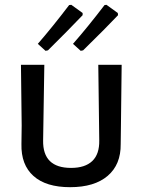

<svg xmlns="http://www.w3.org/2000/svg" viewBox="-20 -770 592 797"><path d="M137 -588Q197 -657 267 -749L276 -750L323 -716V-707Q264 -645 179 -561L169 -559ZM283 -588Q342 -655 414 -749L422 -750L469 -716L470 -707Q423 -657 325 -561L315 -559ZM485 -501 482 -246 481 -172Q482 -87 427 -40Q372 7 271 7Q171 7 119 -39.5Q67 -86 69 -172L70 -249L67 -501H164L159 -187Q158 -130 187 -101.5Q216 -73 275 -73Q333 -73 363 -101.5Q393 -130 392 -187L388 -501Z"/></svg>

Font: Alegreya Sans SC Medium
Style: Regular
Weight: 500
Designer: Juan Pablo del Peral
Foundry: Huerta Tipografica
Version: Version 2.001;PS 002.001;hotconv 1.0.88;makeotf.lib2.5.64775